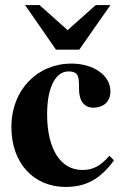

<svg xmlns="http://www.w3.org/2000/svg" viewBox="-20 -724 484 758"><path d="M416 -704H358L247 -605L136 -704H79L201 -528H293ZM412 -109C375 -67 346 -53 305 -53C218 -53 166 -137 166 -273C166 -382 201 -442 250 -442C292 -442 292 -419 292 -372C292 -324 314 -299 348 -299C390 -299 416 -324 416 -363C416 -427 349 -473 262 -473C129 -473 25 -371 25 -222C25 -79 114 14 239 14C319 14 375 -16 430 -91Z"/></svg>

Font: STIXGeneral
Style: Bold
Weight: 700
Designer: MicroPress Inc., with final additions and corrections provided by Coen Hoffman, Elsevier (retired)
Version: Version 1.1.0